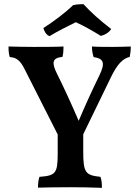

<svg xmlns="http://www.w3.org/2000/svg" viewBox="-20 -902 671 925"><path d="M219 -728C249 -747 316 -781 345 -795C384 -778 430 -751 466 -729C489 -735 505 -746 516 -762C462 -803 416 -845 382 -882C366 -882 348 -881 332 -877C292 -838 236 -797 189 -767C192 -754 202 -733 219 -728ZM522 -676C490 -676 450 -676 423 -678C423 -658 426 -643 431 -627C479 -620 489 -600 458 -537C430 -480 396 -407 359 -320C323 -404 285 -486 255 -546C228 -600 231 -623 281 -628C285 -645 286 -657 286 -678C252 -676 181 -676 143 -676C105 -676 54 -677 21 -678C21 -659 22 -644 27 -627C60 -625 78 -610 99 -568L258 -254V-164C258 -66 248 -56 170 -50C165 -35 163 -16 163 2C200 1 268 0 320 0C368 0 423 1 471 3C471 -17 470 -33 464 -50C392 -58 381 -69 381 -173V-255L513 -527C545 -594 572 -620 605 -628C608 -644 610 -658 610 -678C585 -677 552 -676 522 -676Z"/></svg>

Font: Vollkorn Semibold
Style: Regular
Weight: 600
Designer: Friedrich Althausen
Foundry: Friedrich Althausen
Version: Version 4.015;PS 004.015;hotconv 1.0.88;makeotf.lib2.5.64775